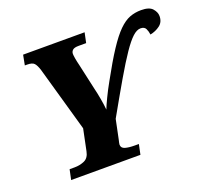

<svg xmlns="http://www.w3.org/2000/svg" viewBox="-123 -872 1100 1021"><g transform="rotate(-20 426.5 -361.0)"><path d="M113 0 125 -57H153Q184 -57 209.5 -68.5Q235 -80 242 -116L267 -237L163 -604Q154 -633 143 -645Q132 -657 103 -657H90L101 -714H449L437 -657H394Q370 -657 360.5 -648.5Q351 -640 351 -627Q351 -619 354 -601Q357 -583 363 -559L395 -415Q402 -387 408.5 -350Q415 -313 417 -288Q424 -307 443 -346.5Q462 -386 484 -425Q536 -520 574.5 -578.5Q613 -637 644.5 -668Q676 -699 706 -710.5Q736 -722 771 -722Q817 -722 835 -701.5Q853 -681 853 -659Q853 -625 829 -607Q805 -589 774 -583Q772 -601 764.5 -616.5Q757 -632 735 -632Q714 -632 690 -610Q666 -588 633.5 -540.5Q601 -493 555.5 -415Q510 -337 447 -225L424 -114Q422 -105 420.5 -99Q419 -93 419 -89Q419 -69 440 -63Q461 -57 493 -57H517L505 0Z"/></g></svg>

Font: Noto Serif ExtraBold
Style: Italic
Weight: 800
Italic angle: -12°
Designer: Monotype Design Team
Foundry: Monotype Imaging Inc.
Version: Version 2.013